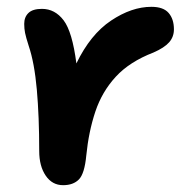

<svg xmlns="http://www.w3.org/2000/svg" viewBox="-20 -531 556 563"><path d="M165 12Q133 12 114 -16Q95 -44 95 -88Q95 -189 88 -268Q81 -347 64 -397Q56 -422 53.5 -434.5Q51 -447 51 -461Q51 -481 63.5 -493Q76 -505 103 -505Q141 -505 166.5 -471.5Q192 -438 204 -345Q245 -430 305.5 -470.5Q366 -511 424 -511Q459 -511 474.5 -493Q490 -475 490 -445Q490 -423 476 -407Q462 -391 430 -377Q360 -350 319.5 -306Q279 -262 259.5 -203.5Q240 -145 233 -75Q228 -22 211.5 -5Q195 12 165 12Z"/></svg>

Font: Shantell Sans Normal
Style: Regular
Weight: 600
Designer: Stephen Nixon, Anya Danilova, Shantell Martin
Foundry: Arrow Type
Version: Version 1.009;[a7da0bfa3]